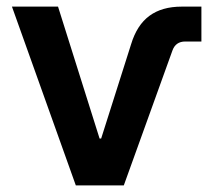

<svg xmlns="http://www.w3.org/2000/svg" viewBox="-20 -560 645 580"><path d="M209 0 16.1 -540H155.3L280.8 -141.6H285.6L376 -426.3Q393.6 -484.4 431.4 -512.2Q469.2 -540 528.8 -540H588.4V-434.6H539.6Q510.7 -434.6 501 -407.7L354 0Z"/></svg>

Font: V-Inter
Style: SemiBold-600
Weight: 600
Designer: Rasmus Andersson
Foundry: rsms
Version: Version 4.000;git-4146feb